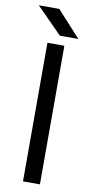

<svg xmlns="http://www.w3.org/2000/svg" viewBox="-100 -945 479 985"><g transform="rotate(10 140.0 -452.0)"><path d="M95.8 -722H184V0H95.8ZM18.8 -903.6H125.8L248.4 -768.8H152.4Z"/></g></svg>

Font: 寒蝉端黑体 Light
Style: Regular
Weight: 300
Designer: ChillDuanSans {Warren2060}; 
Source Han Sans {Ryoko NISHIZUKA 西塚涼子 (kana, bopomofo & ideographs); Paul D. Hunt (Latin, G
Foundry: ChillType&Adobe
Version: Version 1.300;Glyphs 3.3 (3306)